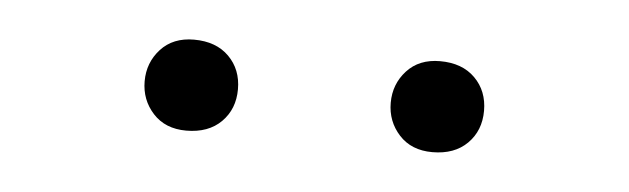

<svg xmlns="http://www.w3.org/2000/svg" viewBox="-24 -757 537 164"><g transform="rotate(5 244.5 -675.0)"><path d="M349 -636Q331 -636 320.5 -647.5Q310 -659 310 -675Q310 -691 320.5 -702.5Q331 -714 349 -714Q368 -714 379 -703Q390 -692 390 -675Q390 -658 379 -647Q368 -636 349 -636ZM138 -636Q120 -636 109.5 -647.5Q99 -659 99 -675Q99 -691 109.5 -702.5Q120 -714 138 -714Q157 -714 168 -703Q179 -692 179 -675Q179 -658 168 -647Q157 -636 138 -636Z"/></g></svg>

Font: Onest Thin
Style: Regular
Weight: 250
Designer: Dmitri Voloshin, Andrey Kudryavtsev
Foundry: Dmitri Voloshin, Andrey Kudryavtsev
Version: Version 1.000;gftools[0.9.33]